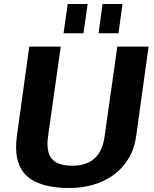

<svg xmlns="http://www.w3.org/2000/svg" viewBox="-20 -934 774 964"><path d="M328 10Q178 10 112 -53Q46 -116 65 -253L127 -700H285L221 -248Q211 -172 240 -137Q269 -102 343 -102Q485 -102 505 -248L569 -700H726L664 -253Q655 -186 624.5 -136.5Q594 -87 548.5 -54.5Q503 -22 446.5 -6Q390 10 328 10ZM420 -914 399 -767H299L320 -914ZM595 -914 575 -767H475L495 -914Z"/></svg>

Font: Pathway Extreme 8pt Thin 12pt
Style: Bold Italic
Weight: 700
Italic angle: -8°
Version: Version 1.001;gftools[0.9.26]